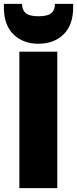

<svg xmlns="http://www.w3.org/2000/svg" viewBox="-44 -972 398 992"><path d="M252 -705V0H56V-705ZM334 -934Q334 -843 284.5 -794.5Q235 -746 155 -746Q75 -746 25.5 -794.5Q-24 -843 -24 -934V-952H70Q70 -920 89 -904Q108 -888 155 -888Q202 -888 221 -904Q240 -920 240 -952H334Z"/></svg>

Font: Fz Poppins ExtBd
Style: Regular
Weight: 800
Designer: Ninad Kale (Devanagari), Jonny Pinhorn (Latin)
Foundry: Indian Type Foundry
Version: Vit hóa bi Vntype.Com & FontZin.Com